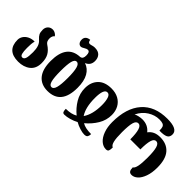

<svg xmlns="http://www.w3.org/2000/svg" viewBox="9 -1496 2280 2280"><g transform="rotate(45 1149.0 -356.0)"><path d="M18 -169Q18 -202 37 -231.5Q56 -261 92 -279.5Q128 -298 177 -298Q170 -270 168 -244.5Q166 -219 166 -181Q166 -121 174.5 -90.5Q183 -60 205 -60Q231 -60 242 -90Q253 -120 253 -196Q253 -250 240 -288Q227 -326 197 -351Q169 -376 157 -399.5Q145 -423 145 -465Q145 -503 168.5 -527.5Q192 -552 231 -552Q251 -552 273 -539Q295 -526 301 -510Q290 -503 282.5 -487.5Q275 -472 275 -449Q275 -423 283 -406Q291 -389 308 -378Q365 -341 391 -295Q417 -249 417 -176Q417 -84 357.5 -37Q298 10 206 10Q18 10 18 -169Z M474 -270Q474 -542 687 -551Q709 -554 718.5 -569.5Q728 -585 728 -614Q728 -646 719.5 -661Q711 -676 692 -676Q683 -676 674.5 -672.5Q666 -669 650 -660Q621 -642 609 -642Q584 -642 569.5 -660.5Q555 -679 555 -710Q555 -740 574 -758Q593 -776 629 -779Q633 -740 659 -740Q671 -740 698 -748Q715 -753 734 -753Q792 -753 820 -722.5Q848 -692 848 -642Q848 -568 780 -540Q850 -517 888 -449.5Q926 -382 926 -270Q926 10 698 10Q591 10 532.5 -60.5Q474 -131 474 -270ZM761 -270Q761 -379 746 -431Q731 -483 699 -483Q668 -483 654.5 -432Q641 -381 641 -270Q641 -160 654.5 -108Q668 -56 700 -56Q732 -56 746.5 -108Q761 -160 761 -270Z M1003 5Q1094 5 1151 -29Q1081 -86 1035 -163Q989 -240 989 -330Q989 -429 1047.5 -489.5Q1106 -550 1217 -550Q1286 -550 1337 -522Q1388 -494 1415 -444Q1442 -394 1442 -330Q1442 -241 1396 -164.5Q1350 -88 1277 -27Q1328 5 1428 5Q1428 32 1417.5 49.5Q1407 67 1372 67Q1342 67 1297 53Q1252 39 1214 17Q1174 39 1125 53Q1076 67 1039 67Q1016 67 1009.5 49.5Q1003 32 1003 5ZM1276 -330Q1276 -397 1261.5 -440Q1247 -483 1215 -483Q1156 -483 1156 -330Q1156 -170 1214 -84Q1276 -174 1276 -330Z M1504 -273Q1504 -509 1616.5 -637Q1729 -765 1940 -765Q2115 -765 2115 -676Q2115 -630 2081 -613Q2047 -596 1972 -598Q1973 -636 1965.5 -655.5Q1958 -675 1938 -683.5Q1918 -692 1878 -692Q1805 -692 1735.5 -648.5Q1666 -605 1628 -524Q1645 -536 1678 -543Q1711 -550 1737 -550Q1829 -550 1884 -481Q1911 -517 1948 -533.5Q1985 -550 2035 -550Q2145 -550 2205.5 -481Q2266 -412 2266 -270Q2266 -182 2243 -118.5Q2220 -55 2184.5 -23Q2149 9 2110 9Q2081 9 2069 -9.5Q2057 -28 2057 -65Q2079 -77 2089.5 -127Q2100 -177 2100 -270Q2100 -381 2084.5 -432Q2069 -483 2034 -483Q2000 -483 1985 -432.5Q1970 -382 1970 -280H1801Q1801 -380 1785 -431.5Q1769 -483 1735 -483Q1700 -483 1685.5 -433Q1671 -383 1671 -270Q1671 -172 1683 -123Q1695 -74 1722 -65Q1722 -24 1714 -7.5Q1706 9 1679 9Q1631 9 1591 -26.5Q1551 -62 1527.5 -126.5Q1504 -191 1504 -273Z"/></g></svg>

Font: Noto Serif Georgian Black Cond
Style: Regular
Weight: 900
Width: 3
Designer: Monotype Design team
Foundry: Monotype Imaging Inc.
Version: Version 1.000